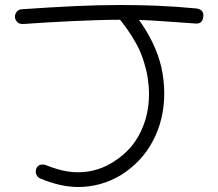

<svg xmlns="http://www.w3.org/2000/svg" viewBox="-20 -671 873 768"><path d="M293 77Q256 77 217.5 68Q179 59 141 43Q131 38 127 30.5Q123 23 123 16Q123 10 125 4Q131 -13 151 -13Q158 -13 165 -10Q197 3 229 10.5Q261 18 292 18Q372 18 439 -27Q508 -72 542 -142Q576 -212 576 -294Q576 -358 557 -419Q544 -463 523.5 -499Q503 -535 485 -559.5Q467 -584 460 -592Q421 -592 371 -590.5Q321 -589 268 -586.5Q215 -584 164.5 -581Q114 -578 73 -575Q57 -574 48.5 -583.5Q40 -593 40 -602Q39 -613 46 -623Q53 -633 67 -634Q183 -642 278 -646.5Q373 -651 464 -651Q536 -651 610 -648Q684 -645 767 -637Q784 -634 789.5 -624.5Q795 -615 793 -604Q790 -574 761 -577Q737 -579 705 -581Q673 -583 640 -585.5Q607 -588 579 -589.5Q551 -591 536 -591Q602 -500 625 -404Q637 -350 637 -297Q637 -194 592 -108Q547 -22 461 31Q382 77 293 77Z"/></svg>

Font: Hachi Maru Pop
Style: Regular
Weight: 400
Designer: Nontynet
Foundry: Nontynet
Version: Version 1.300